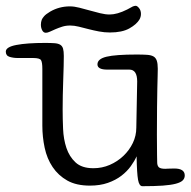

<svg xmlns="http://www.w3.org/2000/svg" viewBox="-41 -620 657 662"><path d="M0 0ZM103 -552Q105 -557 111 -564Q117 -571 132 -580Q163 -598 200 -598Q215 -598 232.5 -593.5Q250 -589 268 -584Q286 -579 304 -574.5Q322 -570 337 -570Q363 -570 397 -587Q411 -595 416.5 -597.5Q422 -600 427 -600Q432 -600 438.5 -592Q445 -584 445 -572Q445 -562 440 -553Q430 -536 405 -522Q380 -508 338 -508Q319 -508 300.5 -511.5Q282 -515 264.5 -519.5Q247 -524 231 -528Q215 -532 201 -532Q186 -532 173.5 -528Q161 -524 150.5 -519.5Q140 -515 131.5 -511Q123 -507 117 -507Q109 -507 104.5 -515.5Q100 -524 100 -535Q100 -544 103 -552ZM432 -339Q432 -380 405 -380H329Q295 -380 295 -398Q295 -417 326.5 -424.5Q358 -432 430 -432Q452 -432 466 -431Q480 -430 488 -425.5Q496 -421 499.5 -411Q503 -401 503 -383Q503 -372 502.5 -357Q502 -342 501.5 -316Q501 -290 500.5 -251.5Q500 -213 500 -156Q500 -106 500.5 -85Q501 -64 501 -60Q501 -49 506.5 -43.5Q512 -38 529 -38Q533 -38 538.5 -38.5Q544 -39 560 -39Q596 -39 596 -15Q596 -5 589 2Q582 9 565 13.5Q548 18 520 20Q492 22 450 22Q439 22 435 0Q431 -22 430 -81Q423 -65 410 -47Q397 -29 377.5 -14Q358 1 331 10.5Q304 20 269 20Q222 20 191 2.5Q160 -15 140.5 -44Q121 -73 113 -110.5Q105 -148 105 -187V-382Q105 -405 100.5 -412.5Q96 -420 73 -420H20Q5 -420 -8 -424Q-21 -428 -21 -442Q-21 -458 15.5 -465Q52 -472 115 -472Q135 -472 147.5 -471Q160 -470 167 -465.5Q174 -461 176.5 -452Q179 -443 179 -427Q179 -414 178.5 -392Q178 -370 177 -344Q176 -318 175.5 -291.5Q175 -265 175 -243Q175 -211 176.5 -175.5Q178 -140 188 -110Q198 -80 219.5 -60Q241 -40 281 -40Q311 -40 337.5 -51.5Q364 -63 384.5 -82.5Q405 -102 417 -127Q429 -152 429 -180Z"/></svg>

Font: Life Savers
Style: Bold
Weight: 700
Designer: Pablo Impallari, Rodrigo Fuenzalida, Brenda Gallo
Foundry: Pablo Impallari, Rodrigo Fuenzalida, Brenda Gallo
Version: Version 3.001; ttfautohint (v0.95) -l 8 -r 50 -G 200 -x 14 -